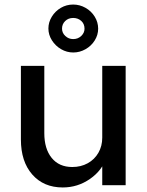

<svg xmlns="http://www.w3.org/2000/svg" viewBox="-20 -815 645 845"><path d="M72 -201V-525H175V-229Q175 -160 207.5 -120Q240 -80 298 -80Q336 -80 366 -96.5Q396 -113 413 -142.5Q430 -172 430 -209V-525H533V0H430V-110L448 -122Q430 -65 376 -27.5Q322 10 256 10Q172 10 122 -47Q72 -104 72 -201ZM193 -689.5Q193 -717 208 -741.5Q223 -766 247.8 -780.5Q272.5 -795 302 -795Q331 -795 356.5 -780.5Q382 -766 397 -741.5Q412 -717 412 -688.6Q412 -661.5 397 -637.2Q382 -613 356.5 -598.5Q331 -584 302.5 -584Q274 -584 249 -598.5Q224 -613 208.5 -637.5Q193 -662 193 -689.5ZM352 -688.6Q352 -710 337.5 -723Q323 -736 302 -736Q281 -736 267 -722.5Q253 -709 253 -689Q253 -670 267.6 -656.5Q282.1 -643 302.2 -643Q323 -643 337.5 -656.7Q352 -670.5 352 -688.6Z"/></svg>

Font: Easer Grotesk Variable
Style: Regular
Weight: 400
Designer: Boardeaser, Bonnie Shaver-Troup, Thomas Jockin
Foundry: Lexend
Version: Version 1.001;Glyphs 3.1.2 (3151)